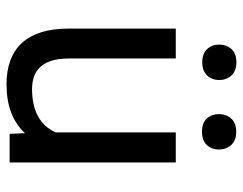

<svg xmlns="http://www.w3.org/2000/svg" viewBox="-97 -628 734 580"><g transform="rotate(90 270.0 -338.0)"><path d="M384.3 -2 382.3 -46.4Q330.6 9.3 234.9 9.3Q152.3 9.3 109.4 -37.6Q66.9 -84.5 66.4 -175.8V-499.5V-502H68.8H154.3H156.7V-499.5V-178.7Q156.7 -67.9 249 -67.9Q347.2 -67.9 379.9 -138.7V-499.5V-502H382.3H468.3H470.7V-499.5V-2V0H468.3H386.2H384.3ZM338.1 -595.7Q324.7 -610.4 324.7 -632.3Q324.7 -654.3 338.1 -669.4Q351.6 -684.6 377.9 -684.6Q404.3 -684.6 418 -669.4Q431.6 -654.3 431.6 -632.3Q431.6 -610.4 418 -595.7Q404.3 -581.1 377.9 -581.1Q351.6 -581.1 338.1 -595.7ZM128.2 -596.7Q114.7 -611.3 114.7 -633.3Q114.7 -655.3 128.2 -670.2Q141.6 -685.1 168 -685.1Q194.3 -685.1 208 -670.2Q221.7 -655.3 221.7 -633.3Q221.7 -611.3 208 -596.7Q194.3 -582 168 -582Q141.6 -582 128.2 -596.7Z"/></g></svg>

Font: MAUL
Style: Regular
Weight: 400
Designer: MAUL
Version: Version 1.0; 2020; ttfautohint (v1.8.3)